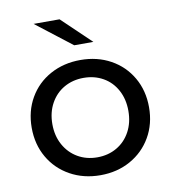

<svg xmlns="http://www.w3.org/2000/svg" viewBox="-83 -810 801 888"><g transform="rotate(-10 317.5 -365.5)"><path d="M42 -265Q42 -343 77.5 -404.5Q113 -466 176 -500.5Q239 -535 318 -535Q397 -535 459.5 -500.5Q522 -466 557.5 -404.5Q593 -343 593 -265Q593 -187 557.5 -125.5Q522 -64 459.5 -29Q397 6 318 6Q239 6 176 -29Q113 -64 77.5 -125.5Q42 -187 42 -265ZM496 -265Q496 -320 473 -362.5Q450 -405 409.5 -428Q369 -451 318 -451Q267 -451 226.5 -428Q186 -405 162.5 -362.5Q139 -320 139 -265Q139 -210 162.5 -167.5Q186 -125 226.5 -101.5Q267 -78 318 -78Q369 -78 409.5 -101.5Q450 -125 473 -167.5Q496 -210 496 -265ZM134 -737H256L392 -607H302Z"/></g></svg>

Font: Idrija
Style: Regular
Weight: 500
Designer: Julieta Ulanovsky
Foundry: Julieta Ulanovsky
Version: Version 7.200